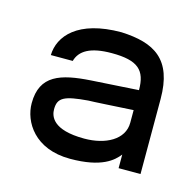

<svg xmlns="http://www.w3.org/2000/svg" viewBox="-55 -842 386 381"><g transform="rotate(15 138.5 -651.5)"><path d="M118 -517C183 -517 205 -538 216 -552V-524H261V-678C261 -760 220 -783 152 -786C62 -786 29 -745 28 -706H73C79 -728 100 -741 144 -741C198 -741 215 -725 215 -684L118 -678C57 -674 16 -662 16 -604C16 -566 45 -517 118 -517ZM135 -563C69 -563 62 -590 62 -604C62 -628 75 -634 123 -638C132 -638 180 -641 215 -643V-617C215 -582 178 -563 135 -563Z"/></g></svg>

Font: Hibana SubMedium
Style: Regular
Weight: 500
Width: 6
Designer: pygmalion
Foundry: ybstudio
Version: Version 0.930;hotconv 1.0.109;makeotfexe 2.5.65596